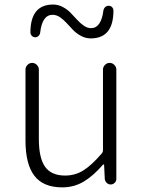

<svg xmlns="http://www.w3.org/2000/svg" viewBox="-20 -809 630 842"><path d="M252.9 12.7Q169.9 12.7 130.9 -38.1Q91.8 -88.9 91.8 -192.4V-503.9Q91.8 -515.6 100.6 -524.4Q109.4 -533.2 121.1 -533.2Q132.8 -533.2 141.6 -524.4Q150.4 -515.6 150.4 -503.9V-199.2Q150.4 -116.2 177.7 -77.6Q205.1 -39.1 265.6 -39.1Q309.6 -39.1 346.2 -62Q382.8 -85 427.7 -137.7Q431.6 -142.6 431.6 -150.4V-503.9Q431.6 -515.6 440.4 -524.4Q449.2 -533.2 460.9 -533.2Q472.7 -533.2 481.4 -524.4Q490.2 -515.6 490.2 -503.9V-24.4Q490.2 -14.6 482.9 -7.3Q475.6 0 465.3 0Q455.1 0 447.8 -7.3Q440.4 -14.6 439.5 -24.4L436.5 -86.9Q435.5 -87.9 434.1 -87.9Q432.6 -87.9 431.6 -86.9Q389.6 -38.1 347.2 -12.7Q304.7 12.7 252.9 12.7ZM377.9 -640.6Q355.5 -640.6 335.4 -651.4Q315.4 -662.1 300.8 -677.2Q286.1 -692.4 272.5 -707.5Q258.8 -722.7 243.2 -733.4Q227.5 -744.1 210.9 -744.1Q165 -744.1 156.2 -666Q155.3 -657.2 148.4 -650.9Q141.6 -644.5 132.8 -645.5Q124 -646.5 118.2 -653.3Q113.3 -659.2 113.3 -666Q113.3 -789.1 212.9 -789.1Q235.4 -789.1 255.4 -778.3Q275.4 -767.6 290 -752.4Q304.7 -737.3 318.4 -722.2Q332 -707 347.7 -696.3Q363.3 -685.5 378.9 -685.5Q423.8 -685.5 433.6 -763.7Q435.5 -772.5 441.9 -778.3Q448.2 -784.2 457.5 -783.7Q466.8 -783.2 472.7 -776.4Q477.5 -770.5 477.5 -762.7Q477.5 -640.6 377.9 -640.6Z"/></svg>

Font: Gen Jyuu Gothic Light
Style: Regular
Weight: 200
Designer: [Source Han Sans]
Ryoko NISHIZUKA  (kana & ideographs); Paul D. Hunt (Latin, Greek & Cyrillic); Wenlong ZHANG  (bopomofo
Version: Version 1.002.20150607